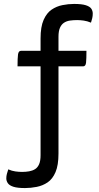

<svg xmlns="http://www.w3.org/2000/svg" viewBox="-20 -758 504 975"><path d="M107 197Q69 197 48.5 190.5Q28 184 20 172.5Q12 161 12 148Q12 136 15 125Q18 114 22 102Q40 110 58 112.5Q76 115 92 115Q111 115 128 112Q145 109 158 101Q171 93 178.5 76Q186 59 186 30V-563Q186 -622 201.5 -657Q217 -692 242 -709Q267 -726 297 -732Q327 -738 356 -738Q395 -738 415.5 -731.5Q436 -725 443.5 -714Q451 -703 451 -689Q451 -677 448.5 -666Q446 -655 442 -643Q423 -651 405 -653.5Q387 -656 372 -656Q352 -656 335 -653.5Q318 -651 305 -642.5Q292 -634 284.5 -617Q277 -600 277 -571V22Q277 81 262 116Q247 151 222 168Q197 185 166.5 191Q136 197 107 197ZM69 -421Q69 -463 71.5 -481.5Q74 -500 87 -500H419Q419 -459 417 -440Q415 -421 402 -421Z"/></svg>

Font: Yanone Kaffeesatz ExtraLight Medium
Style: Regular
Weight: 500
Version: Version 2.003